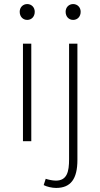

<svg xmlns="http://www.w3.org/2000/svg" viewBox="-20 -695 494 945"><path d="M93 0H134V-480H93ZM114 -597C135 -597 151 -613 151 -637C151 -659 135 -675 114 -675C93 -675 77 -659 77 -637C77 -613 93 -597 114 -597ZM256 230C328 230 361 186 361 92V-480H320V89C320 150 310 194 255 194C238 194 217 189 205 185L195 216C210 224 236 230 256 230ZM340 -597C361 -597 377 -613 377 -637C377 -659 361 -675 340 -675C319 -675 303 -659 303 -637C303 -613 319 -597 340 -597Z"/></svg>

Font: Source Sans Pro Light
Style: Regular
Weight: 300
Designer: Paul D. Hunt
Foundry: Adobe Systems Incorporated
Version: Version 3.006;hotconv 1.0.111;makeotfexe 2.5.65597